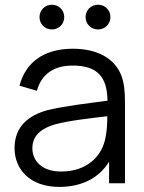

<svg xmlns="http://www.w3.org/2000/svg" viewBox="-20 -756 596 792"><path d="M384.5 -634.5C413.5 -634.5 435.5 -657 435.5 -685.5C435.5 -714 413.5 -736.5 384.5 -736.5C355 -736.5 333 -714 333 -685.5C333 -657 355 -634.5 384.5 -634.5ZM194 -634.5C223 -634.5 245 -657 245 -685.5C245 -714 223 -736.5 194 -736.5C165 -736.5 143 -714 143 -685.5C143 -657 165 -634.5 194 -634.5ZM224.5 15C316.5 15 388 -21 430 -89V0H495.5V-335.5C495.5 -375.5 492.5 -415.5 479.5 -447C451 -517 379 -555 280.5 -555C161.5 -555 85.5 -499 60.5 -402.5L132 -381.5C152.5 -453.5 205.5 -485.5 279.5 -485.5C382.5 -485.5 422 -438.5 423.5 -340.5C351.5 -331 250.5 -319.5 177.5 -302C97 -280.5 40 -233.5 40 -145C40 -59 102 15 224.5 15ZM233 -48.5C146 -48.5 113.5 -98 113.5 -145C113.5 -203.5 161 -229.5 207 -243C266.5 -259 351.5 -268 422.5 -276.5C422.5 -252 421.5 -217 415.5 -190.5C401.5 -109 336 -48.5 233 -48.5Z"/></svg>

Font: Hauora
Style: Regular
Weight: 400
Designer: Mikhail Sharanda
Foundry: WCYS & Co.
Version: Version 1.010